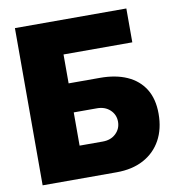

<svg xmlns="http://www.w3.org/2000/svg" viewBox="-81 -802 809 875"><g transform="rotate(-10 323.0 -364.0)"><path d="M45.9 0V-727.5H561.5V-570.8H243.2V-437H388.7Q460.9 -437 513.4 -413.6Q565.9 -390.1 594.5 -344.2Q623 -298.3 623 -230Q623 -159.7 594.5 -107.9Q565.9 -56.2 513.4 -28.1Q460.9 0 388.7 0ZM243.2 -148.9H350.6Q387.7 -148.9 411.1 -171.1Q434.6 -193.4 434.6 -226.1Q434.6 -258.8 411.1 -280.8Q387.7 -302.7 350.6 -302.7H243.2Z"/></g></svg>

Font: Inter 16pt Black
Style: Regular
Weight: 900
Version: Version 4.001;git-66647c0bb